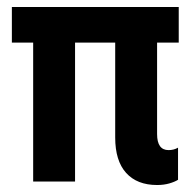

<svg xmlns="http://www.w3.org/2000/svg" viewBox="-20 -520 548 550"><path d="M463 -90Q478 -90 490 -97V-5Q480.5 1 464.8 5.5Q449 10 430 10Q372.5 10 341.2 -24.8Q310 -59.5 310 -126V-398H195V0H75V-398H14V-500H492V-398H430V-136Q430 -90 463 -90Z"/></svg>

Font: Cabin Condensed
Style: Bold
Weight: 700
Width: 3
Designer: Pablo Impallari
Foundry: Pablo Impallari. http://www.impallari.com Igino Marini. http://www.ikern.com
Version: Version 3.001; ttfautohint (v1.8.3)